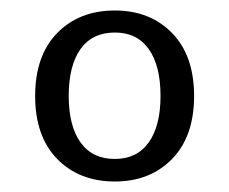

<svg xmlns="http://www.w3.org/2000/svg" viewBox="-20 -663 437 366"><path d="M47 -480Q47 -557 89 -600Q131 -643 199 -643Q266 -643 308 -600Q350 -557 350 -480Q350 -403 308 -360Q266 -317 199 -317Q131 -317 89 -360Q47 -403 47 -480ZM286 -480Q286 -538 263.5 -569.5Q241 -601 199 -601Q156 -601 133.5 -569.5Q111 -538 111 -480Q111 -423 133.5 -391.5Q156 -360 199 -360Q241 -360 263.5 -391.5Q286 -423 286 -480Z"/></svg>

Font: Maitree Medium
Style: Regular
Weight: 500
Designer: CadsonDemak Team
Foundry: CadsonDemak
Version: Version 1.010